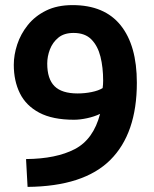

<svg xmlns="http://www.w3.org/2000/svg" viewBox="-20 -730 604 752"><path d="M88 2 82 -107Q200 -108 273 -146Q346 -184 372 -284Q349 -273 321 -267Q293 -261 270 -261Q186 -261 134 -288.5Q82 -316 58 -364.5Q34 -413 34 -476Q34 -515 47.5 -556Q61 -597 89 -632Q117 -667 160.5 -688.5Q204 -710 264 -710Q389 -710 452.5 -631Q516 -552 516 -406Q516 -207 412 -103.5Q308 0 88 2ZM284 -364Q312 -364 339 -369.5Q366 -375 382 -385Q384 -399 384 -414Q384 -466 373.5 -508Q363 -550 338 -575.5Q313 -601 268 -601Q231 -601 208.5 -582.5Q186 -564 175.5 -536.5Q165 -509 165 -481Q165 -421 193.5 -392.5Q222 -364 284 -364Z"/></svg>

Font: Ubuntu Sans
Style: Bold
Weight: 700
Designer: Dalton Maag Ltd
Foundry: Dalton Maag Ltd
Version: Version 1.006; ttfautohint (v1.8.4.7-5d5b)